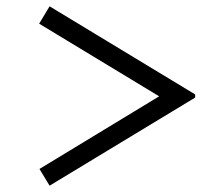

<svg xmlns="http://www.w3.org/2000/svg" viewBox="-20 -634 706 608"><path d="M137 -46 105 -99 484 -329 104 -559 137 -614 598 -335V-325Z"/></svg>

Font: Zaghawa Beria
Style: Regular
Weight: 400
Designer: Anonymous
Foundry: Designed by a volunteer who chooses to remain anonymous, in cooperation with SIL International and the Mission Protestan
Version: Version 1.001